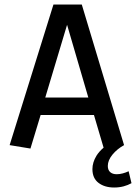

<svg xmlns="http://www.w3.org/2000/svg" viewBox="-20 -647 600 847"><path d="M114.3 8.3 22.5 -6.8 215.8 -627H340.8L527.3 -6.8Q497.1 9.8 476.3 34.9Q455.6 60.1 455.6 85Q455.6 103 466.1 112.3Q476.6 121.6 494.6 121.6Q507.8 121.6 521.5 117.9Q535.2 114.3 547.4 108.4L560.1 161.1Q544.4 169.9 525.4 175Q506.3 180.2 483.4 180.2Q441.4 180.2 414.6 159.7Q387.7 139.2 387.7 99.1Q387.7 69.3 405.8 39.6Q417.5 21 437 4.4L394.5 -139.6H159.2ZM179.7 -216.8H369.6L275.9 -537.6Z"/></svg>

Font: Anaheim SemiBold
Style: Regular
Weight: 600
Version: Version 2.001